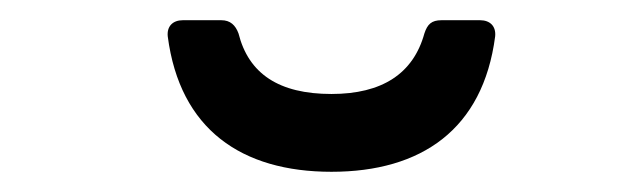

<svg xmlns="http://www.w3.org/2000/svg" viewBox="-20 -817 625 190"><path d="M308 -647C397 -647 458 -689 470 -781C471 -791 465 -797 455 -797H417C407 -797 403 -793 400 -784C389 -744 358 -724 308 -724C256 -724 226 -744 216 -784C213 -792 208 -797 199 -797H161C151 -797 145 -791 146 -781C158 -689 219 -647 308 -647Z"/></svg>

Font: OpenDyslexic3
Style: Regular
Weight: 400
Designer: Abelardo Gonzalez
Version: Version 3.001;PS 003.001;hotconv 1.0.88;makeotf.lib2.5.64775